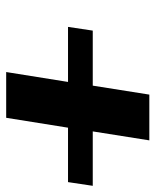

<svg xmlns="http://www.w3.org/2000/svg" viewBox="39 -636 503 621"><g transform="rotate(90 290.5 -325.5)"><path d="M67 -294H245L213 -94H361L393 -294H569L581 -374H405L434 -557H286L257 -374H79Z"/></g></svg>

Font: Aerodynamic
Style: BdObl
Weight: 500
Designer: Google
Version: Version 2.000980; 2014